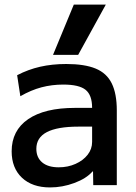

<svg xmlns="http://www.w3.org/2000/svg" viewBox="-20 -810 593 840"><path d="M199 10Q121 10 76 -32.5Q31 -75 31 -148Q31 -239 103 -288.5Q175 -338 308 -338H383Q383 -394 354.5 -417Q326 -440 257 -440Q207 -440 161.5 -428Q116 -416 69 -389L55 -481Q103 -506 155.5 -518Q208 -530 270 -530Q350 -530 398.5 -510Q447 -490 469 -445Q491 -400 491 -327V0H388L387 -60H385Q358 -29 305.5 -9.5Q253 10 199 10ZM237 -78Q277 -78 310.5 -93Q344 -108 363.5 -133Q383 -158 383 -189V-256H323Q231 -256 185 -232Q139 -208 139 -159Q139 -121 164.5 -99.5Q190 -78 237 -78ZM322 -570H212L303 -790H443Z"/></svg>

Font: M PLUS 2 Thin Medium
Style: Regular
Weight: 500
Version: Version 1.001